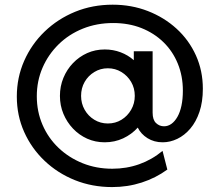

<svg xmlns="http://www.w3.org/2000/svg" viewBox="-20 -653 915 807"><path d="M451.4 133.3Q367.4 133.3 294.8 104.2Q222.2 75 167.4 22.9Q112.5 -29.2 81.6 -98.3Q50.7 -167.4 50.7 -247.2Q50.7 -327.1 81.6 -397.2Q112.5 -467.4 167.7 -520.5Q222.9 -573.6 295.8 -603.5Q368.8 -633.3 453.5 -633.3Q532.6 -633.3 601.4 -606.6Q670.1 -579.9 722.2 -532.3Q774.3 -484.7 803.5 -420.1Q832.6 -355.6 832.6 -279.9Q832.6 -225 818.4 -183Q804.2 -141 779.9 -112.5Q755.6 -84 725.3 -69.4Q695.1 -54.9 663.9 -54.9Q627.8 -54.9 600 -72.2Q572.2 -89.6 559 -116.7Q533.3 -88.2 497.6 -71.5Q461.8 -54.9 420.1 -54.9Q380.6 -54.9 346.5 -70.1Q312.5 -85.4 286.8 -112.5Q261.1 -139.6 246.5 -174.7Q231.9 -209.7 231.9 -250Q231.9 -290.3 246.5 -325.7Q261.1 -361.1 286.8 -387.8Q312.5 -414.6 346.5 -429.9Q380.6 -445.1 420.1 -445.1Q455.6 -445.1 486.8 -433.3Q518.1 -421.5 542.4 -400V-437.5H621.5V-179.2Q621.5 -149.3 635.8 -135.8Q650 -122.2 669.4 -122.2Q686.1 -122.2 700.3 -132.3Q714.6 -142.4 725.7 -161.8Q736.8 -181.2 742.7 -209Q748.6 -236.8 748.6 -272.2Q748.6 -333.3 727.4 -385.4Q706.2 -437.5 667 -475.7Q627.8 -513.9 574.3 -535.1Q520.8 -556.2 455.6 -556.2Q386.8 -556.2 328.1 -532.6Q269.4 -509 226 -466.3Q182.6 -423.6 158.7 -368.1Q134.7 -312.5 134.7 -248.6Q134.7 -184 158.7 -128.5Q182.6 -72.9 226 -31.6Q269.4 9.7 327.1 33Q384.7 56.2 452.1 56.2Q511.8 56.2 565.3 37.2Q618.8 18.1 663.2 -18.8L683.3 59.7Q634.7 95.1 575.7 114.2Q516.7 133.3 451.4 133.3ZM433.3 -134Q465.3 -134 490.6 -149.7Q516 -165.3 531.2 -191.7Q546.5 -218.1 546.5 -250Q546.5 -282.6 531.2 -308.7Q516 -334.7 490.3 -350.3Q464.6 -366 433.3 -366Q402.1 -366 376.4 -350.3Q350.7 -334.7 335.8 -308.7Q320.8 -282.6 320.8 -250Q320.8 -218.1 335.8 -191.7Q350.7 -165.3 376.4 -149.7Q402.1 -134 433.3 -134Z"/></svg>

Font: Afacad Flux Medium
Style: Regular
Weight: 500
Designer: Kristian Moeller
Foundry: Dicotype
Version: Version 1.100